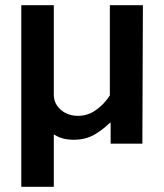

<svg xmlns="http://www.w3.org/2000/svg" viewBox="-20 -550 628 735"><path d="M61.5 165V-530H186V-186Q186 -164 198.2 -146Q210.5 -128 231.2 -117.2Q252 -106.5 278.5 -106.5Q315 -106.5 346 -127.8Q377 -149 400.5 -184.5V-530H527L525 0H403.5V-82Q369.5 -50.5 341.8 -34.8Q314 -19 282 -16Q256.5 -13.5 232.2 -17.5Q208 -21.5 186 -35.5V165Z"/></svg>

Font: Public Sans SemiBold
Style: Regular
Weight: 600
Designer: The Public Sans Project Authors: Dan O. Williams and USWDS (Libre Franklin designed by Pablo Impallari and Rodrigo Fuenz
Version: Version 1.007